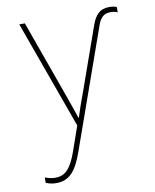

<svg xmlns="http://www.w3.org/2000/svg" viewBox="-87 -601 736 913"><g transform="rotate(-10 281.5 -144.5)"><path d="M111 246C176 246 209 204 240 116L442 -454C455 -492 471 -510 506 -510C520 -510 531 -507 539 -503V-529C532 -532 518 -535 503 -535C456 -535 435 -508 419 -465L312 -163C292 -108 282 -81 270 -42H268C257 -76 248 -100 227 -160L95 -528H68L256 -7L216 108C187 191 159 220 111 220C93 220 78 216 61 210V236C79 243 93 246 111 246Z"/></g></svg>

Font: Noto Sans Mono SemiCondensed Thin
Style: Regular
Weight: 100
Width: 4
Designer: Monotype Design Team
Foundry: Monotype Imaging Inc.
Version: Version 2.014